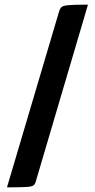

<svg xmlns="http://www.w3.org/2000/svg" viewBox="-20 -785 408 825"><path d="M10 20 234 -736Q238 -749 245 -755Q252 -761 276.5 -763Q301 -765 358 -765L134 -6Q131 6 124 11.5Q117 17 92 18.5Q67 20 10 20Z"/></svg>

Font: Yanone Kaffeesatz ExtraLight
Style: Bold
Weight: 700
Version: Version 2.003